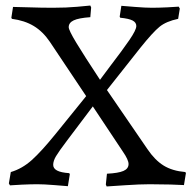

<svg xmlns="http://www.w3.org/2000/svg" viewBox="-20 -665 696 693"><path d="M19 -44 12 -3 16 4Q26 3 58.5 1.5Q91 0 115 0Q138 0 175.5 3Q213 6 225 7L232 -36L230 -40Q200 -42 186 -49.5Q172 -57 172 -70Q172 -84 182 -101Q192 -118 223 -159L315 -281L424 -117Q444 -88 444 -73Q444 -56 425.5 -48Q407 -40 366 -38L362 1L365 8Q381 7 433 3.5Q485 0 520 0Q559 0 595 1Q631 2 644 3L651 -40L649 -44Q602 -48 570.5 -67.5Q539 -87 512 -127L366 -340L487 -493Q532 -549 556 -568.5Q580 -588 623 -597L629 -634L625 -641Q615 -640 583.5 -638.5Q552 -637 528 -637Q505 -637 467.5 -640Q430 -643 418 -644L412 -605L414 -601Q445 -598 458.5 -591Q472 -584 472 -571Q472 -557 447 -520.5Q422 -484 379 -428L341 -377Q283 -465 255.5 -510.5Q228 -556 228 -567Q228 -583 246 -591.5Q264 -600 306 -603L309 -638L306 -645Q296 -644 258 -640.5Q220 -637 171 -637Q129 -637 86 -638.5Q43 -640 27 -640L21 -601L23 -597Q69 -591 102 -571Q135 -551 160 -514L291 -318L181 -182Q130 -119 95 -87.5Q60 -56 19 -44Z"/></svg>

Font: Sahitya
Style: Regular
Weight: 400
Designer: Juan Pablo del Peral
Foundry: Juan Pablo del Peral (http://www.huertatipografica.com)
Version: Version 1.001;PS 001.000;hotconv 1.0.70;makeotf.lib2.5.58329